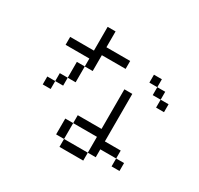

<svg xmlns="http://www.w3.org/2000/svg" viewBox="-179 -1031 1358 1312"><g transform="rotate(30 500.0 -374.5)"><path d="M875 0V-62.5H812.5V0ZM937.5 -500V-562.5H875V-500ZM562.5 -625V-687.5H375Q375 -687.5 375 -812.5H312.5V-625H125V-562.5H312.5V-500H250Q250 -500 250 -375H187.5V-312.5H125V-250H187.5V-312.5H250V-375H312.5Q312.5 -375 312.5 -500H375Q375 -500 375 -625ZM437.5 0V62.5H625V0ZM437.5 0Q437.5 0 437.5 -125H375Q375 -125 375 0ZM625 0H687.5V-62.5H812.5V-125H687.5Q687.5 -125 687.5 -500H625V-187.5H437.5V-125H625Q625 -125 625 0ZM875 -562.5V-625H812.5V-562.5ZM812.5 -625V-687.5H750V-625Z"/></g></svg>

Font: CalcUnifontExMono
Style: Regular
Weight: 500
Version: Version 15.0.06